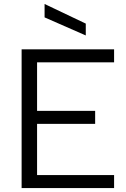

<svg xmlns="http://www.w3.org/2000/svg" viewBox="-20 -949 635 969"><path d="M89.1 0V-700H555.8V-634.5H167.1V-389.4H460.2V-323.9H167.1V-65.5H555.8V0ZM412.9 -770.1 205 -861.3V-928.9L412.9 -829.9Z"/></svg>

Font: Envelope Sans Variable
Style: Regular
Weight: 500
Designer: Andreas Rasmussen / Norman Anderson
Foundry: mail.de GmbH
Version: Version 1.150